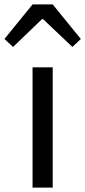

<svg xmlns="http://www.w3.org/2000/svg" viewBox="-55 -847 385 867"><path d="M92 0H183V-543H92ZM-35 -671 4 -635 135 -761H139L272 -635L310 -671L183 -827H92Z"/></svg>

Font: Source Han Sans KR Regular
Style: Regular
Weight: 400
Designer: Ryoko NISHIZUKA (kana & ideographs); Paul D. Hunt (Latin, Greek & Cyrillic); Wenlong ZHANG (bopomofo); Sandoll Communica
Foundry: Adobe Systems Incorporated
Version: Version 1.004;PS 1.004;hotconv 1.0.82;makeotf.lib2.5.63406